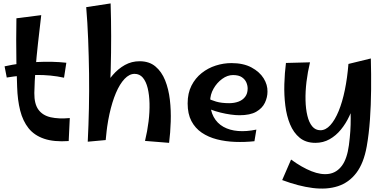

<svg xmlns="http://www.w3.org/2000/svg" viewBox="-20 -824 2257 1123"><path d="M381.8 1Q295.2 7 237.9 -12.6Q180.5 -32.2 147.1 -74Q113.8 -115.8 98.1 -177.2Q82.5 -238.8 80.2 -316.5Q77.2 -392 75.9 -459.2Q74.5 -526.5 74.8 -589.8Q75 -653 76 -717L221.2 -735.5Q210.8 -647.2 202.1 -569.5Q193.5 -491.8 187.9 -420.6Q182.2 -349.5 180.8 -279.8Q180.2 -216 204.9 -182.4Q229.5 -148.8 276.5 -138.1Q323.5 -127.5 388.2 -133.5ZM354.5 -369.5Q277.2 -386.5 190.2 -385.5Q103.2 -384.5 19.5 -370.5L6.8 -436Q96.5 -456 192 -461Q287.5 -466 368 -457Z M598.2 -4.8 493.2 4.8Q498 -90.2 500.1 -191.1Q502.2 -292 500.9 -393.8Q499.5 -495.5 495.6 -593.9Q491.8 -692.2 484.2 -782.2L627 -804Q633 -616 627.5 -414.4Q622 -212.8 598.2 -4.8ZM969 11.5 828.2 0.2Q842 -57 848.9 -113.2Q855.8 -169.5 854.5 -219.6Q853.2 -269.8 843.8 -308.6Q834.2 -347.5 815.4 -369.8Q796.5 -392 767.2 -392Q736.5 -392 708.5 -362.5Q680.5 -333 658.1 -280.4Q635.8 -227.8 620.2 -157.1Q604.8 -86.5 598.2 -4.8L528.5 -129Q532.8 -168.5 547.2 -214.2Q561.8 -260 585 -304.5Q608.2 -349 639.8 -385.5Q671.2 -422 710.6 -443.9Q750 -465.8 796.5 -465.8Q853 -465.8 889.2 -435.2Q925.5 -404.8 945.9 -354Q966.2 -303.2 973.5 -240.9Q980.8 -178.5 978.6 -112.9Q976.5 -47.2 969 11.5Z M1468.2 2Q1411.8 8 1355.4 5.9Q1299 3.8 1248.9 -9Q1198.8 -21.8 1160.1 -48Q1121.5 -74.2 1099.5 -116.1Q1077.5 -158 1077.5 -219Q1077.5 -279 1099.9 -323Q1122.2 -367 1159.4 -396.5Q1196.5 -426 1242 -440.5Q1287.5 -455 1333.5 -455Q1403.5 -455 1450.9 -429.5Q1498.2 -404 1521.9 -366Q1545.5 -328 1544.5 -288Q1544.5 -255 1529.4 -223Q1514.2 -191 1478.8 -170.5Q1443.2 -150 1380.5 -150Q1358.5 -150 1329.4 -154Q1300.2 -158 1269.8 -165.5Q1239.2 -173 1212.1 -183.5Q1185 -194 1167.2 -207L1192.5 -251Q1212.2 -239 1243.8 -229.8Q1275.2 -220.5 1320.5 -220.5Q1350 -220.5 1374.4 -229.4Q1398.8 -238.2 1413.6 -257.4Q1428.5 -276.5 1428.5 -306.2Q1428.5 -323.8 1420.8 -341.8Q1413 -359.8 1394.6 -372.4Q1376.2 -385 1342.8 -385Q1310.2 -385 1279.4 -362.5Q1248.5 -340 1228.9 -305.2Q1209.2 -270.5 1209.2 -232Q1209.2 -178 1229.6 -140.4Q1250 -102.8 1286.8 -82.2Q1323.5 -61.8 1372.5 -57.8Q1421.5 -53.8 1479.5 -66Z M1630.5 229.2 1682.5 109.2Q1745.5 155.2 1802.1 177.6Q1858.8 200 1904.2 192.9Q1949.8 185.8 1980 145.1Q2010.2 104.5 2020.8 24.8Q2026.5 -19.2 2029 -57.1Q2031.5 -95 2031.2 -133.6Q2031 -172.2 2028.9 -217Q2026.8 -261.8 2023.8 -318.4Q2020.8 -375 2018 -450L2149 -482Q2151.5 -391 2150.6 -299.8Q2149.8 -208.5 2143.8 -124.1Q2137.8 -39.8 2125 32.5Q2107.5 130.2 2064.4 187.1Q2021.2 244 1956.5 265Q1891.8 286 1809.1 275.6Q1726.5 265.2 1630.5 229.2ZM1825 11.5Q1769.2 11.5 1733.1 -18Q1697 -47.5 1676.6 -96.8Q1656.2 -146 1648.8 -206.9Q1641.2 -267.8 1643.1 -332.4Q1645 -397 1652.5 -455.8L1793.2 -459.5Q1779.5 -402.2 1772.6 -345.5Q1765.8 -288.8 1767 -237.9Q1768.2 -187 1777.8 -147.4Q1787.2 -107.8 1806.1 -85Q1825 -62.2 1854.2 -62.2Q1885 -62.2 1912 -91.9Q1939 -121.5 1960.8 -174.4Q1982.5 -227.2 1997 -297.8Q2011.5 -368.2 2018 -450L2070 -320.8Q2067.8 -280 2055.8 -234.2Q2043.8 -188.5 2023.2 -144.9Q2002.8 -101.2 1973.9 -65.9Q1945 -30.5 1907.6 -9.5Q1870.2 11.5 1825 11.5Z"/></svg>

Font: Marhey Light
Style: Regular
Weight: 300
Designer: Nur Syamsi & Bustanul Arifin
Foundry: Namelatype
Version: Version 1.000